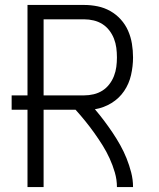

<svg xmlns="http://www.w3.org/2000/svg" viewBox="-20 -755 640 775"><path d="M91 0V-312H27V-370H91V-735H320Q347 -735 374 -729.5Q401 -724 425 -710.5Q449 -697 467.5 -676.5Q486 -656 497 -631Q508 -606 512.5 -578.5Q517 -551 517 -523Q517 -488 509 -452.5Q501 -417 481 -387.5Q461 -358 430 -339Q399 -320 363 -314Q382 -292 400 -268Q418 -244 434.5 -219.5Q451 -195 465.5 -169Q480 -143 491 -115.5Q502 -88 509.5 -59Q517 -30 517 0H452Q452 -30 443.5 -59Q435 -88 422.5 -115.5Q410 -143 394 -168.5Q378 -194 360.5 -218.5Q343 -243 324 -266.5Q305 -290 285 -312H156V0ZM156 -370H320Q339 -370 358 -374.5Q377 -379 393 -389Q409 -399 421 -414.5Q433 -430 440 -448Q447 -466 449.5 -485Q452 -504 452 -523Q452 -543 449.5 -562Q447 -581 440 -599Q433 -617 421 -632.5Q409 -648 393 -658Q377 -668 358 -672.5Q339 -677 320 -677H156Z"/></svg>

Font: Iosevka Curly Light Extended
Style: Regular
Weight: 300
Width: 7
Monospace: yes
Designer: Belleve Invis
Foundry: Belleve Invis
Version: Version 11.1.0; ttfautohint (v1.8.3)